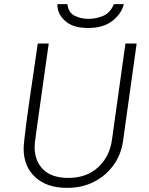

<svg xmlns="http://www.w3.org/2000/svg" viewBox="-20 -896 719 926"><path d="M302 10Q206 10 150 -41.5Q94 -93 94 -180Q94 -191 97.5 -224Q101 -257 107 -303Q113 -349 120.5 -401Q128 -453 135.5 -503.5Q143 -554 149 -595.5Q155 -637 158.5 -661.5Q162 -686 162 -686H215Q198 -565 186 -480.5Q174 -396 166.5 -342Q159 -288 154.5 -256.5Q150 -225 148.5 -209.5Q147 -194 147 -187Q147 -119 188.5 -78.5Q230 -38 309 -38Q398 -38 453.5 -89.5Q509 -141 520 -222L585 -686H639L574 -220Q565 -151 527.5 -99.5Q490 -48 433 -19Q376 10 306 10ZM405 -761Q331 -761 293 -796Q255 -831 257 -876H305Q310 -835 340 -820Q370 -805 407 -805Q444 -805 478.5 -820Q513 -835 529 -876H577Q567 -831 523 -796Q479 -761 405 -761Z"/></svg>

Font: Chivo Medium Thin
Style: Italic
Weight: 250
Italic angle: -8.05°
Version: Version 2.002